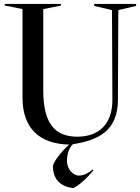

<svg xmlns="http://www.w3.org/2000/svg" viewBox="-20 -720 709 972"><path d="M289 -700H4V-692L94 -674V-225C94 -66 185 9 330 12C291 46 248 102 248 122C248 169 269 223 351 232C377 221 418 185 453 142L450 138C424 158 405 168 380 169C358 170 319 144 319 94C319 65 327 31 349 10C477 -10 576 -57 577 -213L579 -669L669 -690V-700H457V-690L547 -669L549 -217C550 -90 479 -28 371 -28C263 -28 199 -89 199 -262V-674L289 -692Z"/></svg>

Font: Mazius Display
Style: Regular
Weight: 400
Designer: Alberto Casagrande & Collletttivo
Foundry: Collletttivo
Version: Version 2.000;Glyphs 3.2 (3217)